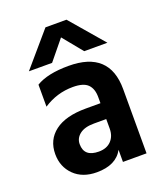

<svg xmlns="http://www.w3.org/2000/svg" viewBox="-135 -815 777 910"><g transform="rotate(-20 253.5 -360.5)"><path d="M255 -655 174 -556H57L202 -725H308L453 -556H336ZM324 -218H262Q215 -218 190 -198.5Q165 -179 165 -149Q165 -85 239 -85Q279 -85 301.5 -108.5Q324 -132 324 -170ZM78 -370V-481Q135 -516 242 -516Q448 -516 448 -324V0H329V-61Q294 4 197 4Q125 4 82.5 -38Q40 -80 40 -144Q40 -216 94 -257Q148 -298 250 -298H324V-329Q324 -371 302 -393Q280 -415 227 -415Q146 -415 78 -370Z"/></g></svg>

Font: Hind Semibold
Style: Regular
Weight: 600
Designer: Manushi Parikh, Satya Rajpurohit
Foundry: Indian Type Foundry
Version: Version 1.201;PS 1.0;hotconv 1.0.78;makeotf.lib2.5.61930; tt